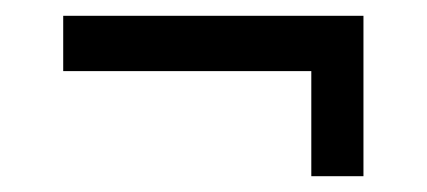

<svg xmlns="http://www.w3.org/2000/svg" viewBox="-20 -372 540 243"><path d="M60 -282V-352H440V-149H374V-282Z"/></svg>

Font: Strait
Style: Regular
Weight: 400
Width: 3
Designer: Eduardo Rodriguez Tunni
Foundry: Eduardo Rodriguez Tunni
Version: Version 1.001